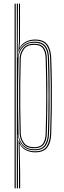

<svg xmlns="http://www.w3.org/2000/svg" viewBox="-20 -820 349 1040"><path d="M83 200V65.5L80.5 -58.8H82.8Q91.8 -28.8 115.5 -14.6Q139.2 -0.5 169 -0.5Q216.2 -0.5 233.1 -27.9Q250 -55.2 251.5 -95Q254 -171.5 254.8 -237.9Q255.5 -304.2 254.8 -369.1Q254 -434 251.5 -506Q250 -548.5 232.1 -574.2Q214.2 -600 169 -600Q134.5 -600 110.9 -582.5Q87.2 -565 81 -539.2H79.5L82.8 -595.8V-800H88.5L88.2 -594.8L85.8 -562.2H87.2Q97.5 -582.2 119.8 -594Q142 -605.8 170 -605.8Q216.5 -605.8 236.1 -579.4Q255.8 -553 257.5 -506Q260.2 -432.5 260.9 -366.2Q261.5 -300 260.8 -234.2Q260 -168.5 257.5 -95Q256 -48.2 236.4 -21.5Q216.8 5.2 170 5.2Q143.5 5.2 120.8 -6.1Q98 -17.5 87.5 -40H86L89.2 112.5V200ZM59 200V-800H65.2V200ZM71.2 200V-800H77.2L75.8 -508.5H77.2Q79.5 -548 104.1 -571.1Q128.8 -594.2 168.2 -594.2Q207.8 -594.2 226 -571.6Q244.2 -549 245.5 -505.5Q248 -436 248.6 -369.5Q249.2 -303 248.6 -235.5Q248 -168 245.5 -95Q244.2 -53.8 226.9 -29.9Q209.5 -6 167.5 -6Q128 -5.8 104.4 -29.4Q80.8 -53 77.8 -91.2H76.2L77.2 8V200ZM166.8 -11.5Q208 -11.5 223.1 -35.4Q238.2 -59.2 239.5 -94.8Q242.8 -200 242.9 -298.1Q243 -396.2 239.5 -505Q238.2 -546.5 221.1 -567.5Q204 -588.5 166.5 -588.5Q136.2 -588.5 117.5 -575.6Q98.8 -562.8 89.9 -543.5Q81 -524.2 80.5 -505Q78.8 -433.2 78 -367.1Q77.2 -301 77.9 -234.8Q78.5 -168.5 80.5 -96Q81.2 -77 90.1 -57.4Q99 -37.8 117.8 -24.6Q136.5 -11.5 166.8 -11.5ZM166 -17Q123.2 -17 105.2 -42.5Q87.2 -68 86.5 -96Q84.5 -165.2 83.8 -231.6Q83 -298 83.8 -365.1Q84.5 -432.2 86.5 -504.2Q87.2 -533 105.5 -558Q123.8 -583 165.5 -583Q202.2 -583 217.4 -562Q232.5 -541 233.5 -505.2Q235.8 -434.2 236.4 -367.8Q237 -301.2 236.2 -234.4Q235.5 -167.5 233.5 -95.2Q232.2 -55.8 216 -36.4Q199.8 -17 166 -17ZM165.8 -22.8Q198.8 -22.8 212.5 -42.1Q226.2 -61.5 227.2 -95.2Q230.5 -202.5 230.5 -299.4Q230.5 -396.2 227.2 -505Q226.2 -538.5 212.5 -557.9Q198.8 -577.2 165.2 -577.2Q126.8 -577.2 110.1 -554Q93.5 -530.8 92.5 -504.2Q90.5 -434.5 89.8 -367.2Q89 -300 89.8 -232.8Q90.5 -165.5 92.5 -96Q93.5 -69.2 110.2 -46Q127 -22.8 165.8 -22.8Z"/></svg>

Font: Big Shoulders Inline Display Thin ExtraLight
Style: Regular
Weight: 250
Version: Version 2.002